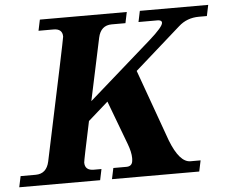

<svg xmlns="http://www.w3.org/2000/svg" viewBox="-82 -792 1009 851"><g transform="rotate(-5 422.5 -366.0)"><path d="M770.5 0H382.3L392.6 -48.8H450.7Q473.6 -48.8 478 -68.8Q479.5 -76.7 479.5 -85.4Q479.5 -111.8 465.3 -149.4L392.1 -344.2L303.2 -265.6Q266.1 -91.8 266.1 -84Q266.1 -48.8 305.7 -48.8H339.8L329.6 0H-30.3L-20 -48.8H46.9Q95.7 -48.8 107.4 -102.5Q221.7 -640.6 221.7 -648.4Q221.7 -683.6 182.1 -683.6H115.2L125.5 -732.4H512.2L502 -683.6H440.9Q392.1 -683.6 380.4 -629.9L321.3 -352.5L601.1 -598.6Q663.6 -653.8 663.6 -671.4Q663.6 -683.6 644.5 -683.6H560.1L570.3 -732.4H874.5L864.3 -683.6H829.1Q775.4 -683.6 737.8 -649.4L533.2 -468.3L647.9 -149.4Q687 -48.8 735.8 -48.8H780.8Z"/></g></svg>

Font: Munson
Style: Bold Italic
Weight: 700
Italic angle: -12°
Designer: Paul James MIller
Foundry: High-Logic / Made with FontCreator
Version: Version 2.10;May 5, 2019;FontCreator 11.5.0.2430 64-bit